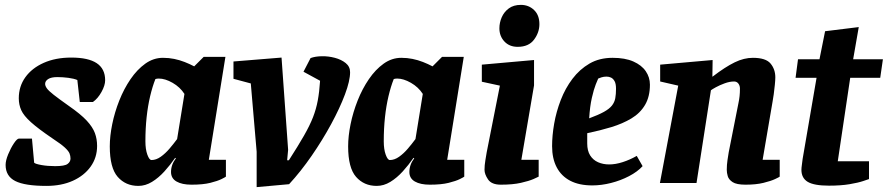

<svg xmlns="http://www.w3.org/2000/svg" viewBox="-20 -750 3639 787"><path d="M170 12Q82 12 42.5 -8Q3 -28 3 -74Q3 -92 13.5 -117.5Q24 -143 37 -162.5Q50 -182 58 -182H111L120 -83Q125 -78 150 -73.5Q175 -69 206 -69Q245 -69 257 -78Q269 -87 269 -100Q269 -111 265 -121Q261 -131 246 -145Q231 -159 196 -182Q137 -222 107 -249Q77 -276 67 -298.5Q57 -321 57 -347Q57 -396 84 -433.5Q111 -471 159.5 -492.5Q208 -514 272 -514Q342 -514 376.5 -491Q411 -468 411 -421Q411 -400 396 -373Q381 -346 361 -332H307L297 -422Q283 -428 260 -431Q237 -434 215 -434Q190 -434 177.5 -426Q165 -418 165 -406Q165 -398 172 -388Q179 -378 200 -361.5Q221 -345 262 -316Q311 -282 335.5 -255.5Q360 -229 369 -204.5Q378 -180 378 -152Q378 -104 351.5 -67Q325 -30 278.5 -9Q232 12 170 12Z M547 12Q495 12 462.5 -25Q430 -62 430 -150Q430 -192 440 -241Q450 -290 469 -338Q488 -386 515 -425.5Q542 -465 575.5 -489Q609 -513 648 -513Q672 -513 694 -508.5Q716 -504 736.5 -496Q757 -488 776 -478L815 -517H904L836 -95H906V-26Q904 -24 888 -16Q872 -8 842 -0.5Q812 7 765 7Q726 7 703.5 -6Q681 -19 681 -45Q681 -60 686 -74Q691 -88 701 -101L698 -103Q678 -74 654 -47.5Q630 -21 603 -4.5Q576 12 547 12ZM601 -94Q620 -94 639 -107.5Q658 -121 675 -141Q692 -161 706 -180L736 -365Q718 -393 687.5 -410.5Q657 -428 631 -428Q627 -428 623.5 -427.5Q620 -427 617 -426Q605 -396 595.5 -356Q586 -316 581 -269.5Q576 -223 576 -171Q576 -138 584 -116Q592 -94 601 -94Z M1032 17V-128L1008 -408L937 -427V-498L1134 -514L1161 -136L1157 -93H1164Q1202 -152 1226 -194Q1250 -236 1263 -269.5Q1276 -303 1282.5 -338Q1289 -373 1292 -419L1224 -456L1253 -512Q1272 -519 1299 -519.5Q1326 -520 1352.5 -513Q1379 -506 1397 -491.5Q1415 -477 1415 -454Q1415 -419 1394 -363Q1373 -307 1337.5 -241.5Q1302 -176 1257.5 -111.5Q1213 -47 1165 5Z M1524 12Q1472 12 1439.5 -25Q1407 -62 1407 -150Q1407 -192 1417 -241Q1427 -290 1446 -338Q1465 -386 1492 -425.5Q1519 -465 1552.5 -489Q1586 -513 1625 -513Q1649 -513 1671 -508.5Q1693 -504 1713.5 -496Q1734 -488 1753 -478L1792 -517H1881L1813 -95H1883V-26Q1881 -24 1865 -16Q1849 -8 1819 -0.5Q1789 7 1742 7Q1703 7 1680.5 -6Q1658 -19 1658 -45Q1658 -60 1663 -74Q1668 -88 1678 -101L1675 -103Q1655 -74 1631 -47.5Q1607 -21 1580 -4.5Q1553 12 1524 12ZM1578 -94Q1597 -94 1616 -107.5Q1635 -121 1652 -141Q1669 -161 1683 -180L1713 -365Q1695 -393 1664.5 -410.5Q1634 -428 1608 -428Q1604 -428 1600.5 -427.5Q1597 -427 1594 -426Q1582 -396 1572.5 -356Q1563 -316 1558 -269.5Q1553 -223 1553 -171Q1553 -138 1561 -116Q1569 -94 1578 -94Z M2033 7Q1995 7 1980.5 -14.5Q1966 -36 1966 -54Q1966 -72 1969.5 -93Q1973 -114 1975 -126L2029 -399L1955 -415V-485L2169 -504V-400L2117 -95H2188V-26Q2185 -24 2166.5 -16Q2148 -8 2115 -0.5Q2082 7 2033 7ZM2102 -558Q2068 -558 2047.5 -580Q2027 -602 2027 -634Q2027 -657 2036.5 -679Q2046 -701 2065.5 -715.5Q2085 -730 2115 -730Q2147 -730 2169 -709Q2191 -688 2191 -651Q2191 -617 2169 -587.5Q2147 -558 2102 -558Z M2408 10Q2354 10 2317.5 -9Q2281 -28 2262 -64Q2243 -100 2243 -151Q2243 -194 2251.5 -243Q2260 -292 2278.5 -340Q2297 -388 2326.5 -427Q2356 -466 2396.5 -489.5Q2437 -513 2491 -513Q2542 -513 2576 -498Q2610 -483 2627 -458Q2644 -433 2644 -403Q2644 -354 2624 -320Q2604 -286 2568 -264.5Q2532 -243 2486 -229Q2440 -215 2387 -204V-162Q2387 -132 2399 -113Q2411 -94 2431.5 -85Q2452 -76 2477 -76Q2503 -76 2532.5 -85.5Q2562 -95 2590 -111L2614 -69Q2593 -46 2558.5 -28Q2524 -10 2484.5 0Q2445 10 2408 10ZM2395 -265Q2433 -279 2455.5 -291.5Q2478 -304 2488.5 -317.5Q2499 -331 2502 -347.5Q2505 -364 2505 -386Q2505 -407 2499 -417.5Q2493 -428 2484.5 -432Q2476 -436 2466 -436Q2455 -436 2445.5 -433Q2436 -430 2432 -428Q2430 -424 2422 -404Q2414 -384 2406 -349Q2398 -314 2395 -265Z M3036 7Q2999 7 2983 -3.5Q2967 -14 2963 -28Q2959 -42 2959 -54Q2959 -74 2962 -94Q2965 -114 2967 -126L3007 -328Q3010 -342 3011.5 -356Q3013 -370 3013 -387Q3013 -399 3006.5 -407.5Q3000 -416 2989 -416Q2971 -416 2950.5 -408.5Q2930 -401 2914.5 -392.5Q2899 -384 2894 -380L2835 0H2685L2760 -399L2686 -416V-485L2901 -504L2900 -436H2901Q2927 -456 2949.5 -470.5Q2972 -485 2991.5 -494.5Q3011 -504 3029.5 -508.5Q3048 -513 3066 -513Q3119 -513 3138.5 -489.5Q3158 -466 3158 -433Q3158 -422 3156 -402Q3154 -382 3151.5 -363.5Q3149 -345 3147 -335L3106 -95H3176V-26Q3174 -24 3157 -16Q3140 -8 3109.5 -0.5Q3079 7 3036 7Z M3378 11Q3317 11 3291 -4.5Q3265 -20 3265 -54Q3265 -62 3267 -75.5Q3269 -89 3270 -99L3327 -431H3241L3251 -507H3339L3362 -622L3500 -639L3477 -507H3599L3588 -431H3465L3414 -89H3542V-16Q3539 -15 3518.5 -8Q3498 -1 3462.5 5Q3427 11 3378 11Z"/></svg>

Font: Faustina Light ExtraBold
Style: Italic
Weight: 800
Italic angle: -8°
Version: Version 1.200